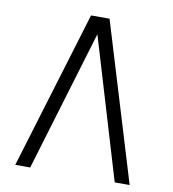

<svg xmlns="http://www.w3.org/2000/svg" viewBox="-80 -778 763 848"><g transform="rotate(10 301.5 -354.0)"><path d="M343 -708H260L45 0H112L302 -631L491 0H558Z"/></g></svg>

Font: UULA Sans
Style: Regular
Weight: 400
Designer: Mohamed Gaber, Laura Garcia Mut
Foundry: Kief Type Foundry
Version: Version 3.006;hotconv 1.0.109;makeotfexe 2.5.65596